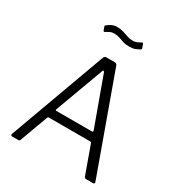

<svg xmlns="http://www.w3.org/2000/svg" viewBox="-216 -1089 1148 1232"><g transform="rotate(30 358.0 -473.0)"><path d="M57 0Q52 0 49.5 -4Q47 -8 49 -14L310 -729Q313 -736 317 -739Q321 -742 328 -742H388Q405 -742 409 -729L667 -14Q670 -9 667 -4.5Q664 0 658 0H607Q595 0 592 -9L518 -215Q517 -219 515 -221Q513 -223 507 -223H203Q195 -223 192 -215L116 -8Q115 -4 112 -2Q109 0 103 0H57ZM485 -284Q496 -284 492 -295L363 -650Q359 -659 355.5 -659Q352 -659 348 -649L217 -294Q213 -284 222 -284ZM492 -895Q481 -889 464 -882Q447 -875 420 -875Q393 -875 373.5 -881Q354 -887 337 -893.5Q320 -900 298 -900Q276 -900 263.5 -892.5Q251 -885 239 -879Q235 -876 232 -876.5Q229 -877 226 -884L218 -906Q217 -910 217 -912.5Q217 -915 221 -917Q236 -929 252.5 -937.5Q269 -946 294 -946Q317 -946 337.5 -939.5Q358 -933 378 -926Q398 -919 420 -919Q438 -919 450 -924.5Q462 -930 475 -937Q480 -941 483.5 -940Q487 -939 489 -933L498 -908Q501 -902 492 -895Z"/></g></svg>

Font: Libre Franklin Thin Light
Style: Regular
Weight: 300
Version: Version 3.000